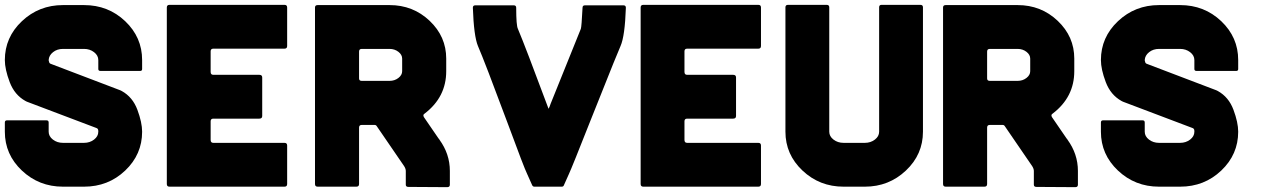

<svg xmlns="http://www.w3.org/2000/svg" viewBox="-20 -771 5276 793"><path d="M327 0H240Q141 0 70.5 -66.5Q0 -133 0 -227V-265Q0 -274 9 -274H172Q181 -274 181 -265V-227Q181 -208 198.5 -194.5Q216 -181 240 -181H327Q351 -181 368.5 -194.5Q386 -208 386 -227V-228Q386 -233 385 -236Q384 -240 379 -242L91 -351L85 -354Q40 -379 20 -432Q0 -485 0 -523Q0 -617 70.5 -683.5Q141 -750 240 -750H327Q427 -750 497 -683.5Q567 -617 567 -523V-486Q567 -478 559 -478H395Q386 -478 386 -486V-523Q386 -542 368.5 -555.5Q351 -569 327 -569H240Q216 -569 199 -555.5Q182 -542 181 -523V-522Q181 -520 183 -514Q184 -510 188 -508L477 -398L483 -395Q528 -370 547.5 -317.5Q567 -265 567 -227Q567 -133 497 -66.5Q427 0 327 0Z M850 -559V-474Q850 -462 861 -462H1051Q1063 -462 1063 -451V-292Q1063 -281 1051 -281H861Q850 -281 850 -270V-193Q850 -181 861 -181H1155Q1166 -181 1166 -170V-11Q1166 0 1155 0H680Q669 0 669 -11V-740Q669 -751 680 -751H1155Q1166 -751 1166 -740V-581Q1166 -570 1155 -570H861Q850 -570 850 -559Z M1795 -194Q1838 -135 1838 -65V-8Q1838 2 1827 2L1667 1Q1656 1 1656 -8V-65Q1656 -74 1649 -85L1536 -250Q1533 -255 1527 -255H1474Q1463 -255 1463 -244V-11Q1463 0 1452 0H1292Q1281 0 1281 -11V-740Q1281 -750 1292 -750H1589Q1686 -750 1754.5 -685Q1823 -620 1823 -529V-477Q1823 -370 1734 -302Q1725 -297 1731 -287L1792 -198Q1793 -198 1794 -196ZM1463 -447Q1463 -437 1474 -437H1589Q1610 -437 1625.5 -449Q1641 -461 1641 -477V-529Q1641 -545 1625.5 -557Q1610 -569 1589 -569H1474Q1463 -569 1463 -558Z M2300 0H2187Q2181 0 2178 -6L2157 -53Q2145 -77 2076 -264Q1981 -519 1954 -581Q1937 -622 1933 -739Q1933 -749 1943 -749H2102Q2112 -749 2112 -739Q2112 -666 2119 -652Q2149 -581 2244 -326Q2245 -325 2245 -324Q2245 -322 2246 -322Q2248 -325 2250.5 -332Q2253 -339 2254 -342Q2363 -613 2379 -652Q2382 -660 2386 -739Q2386 -749 2396 -749H2555Q2565 -749 2565 -739Q2561 -622 2543 -581Q2533 -558 2514 -511Q2495 -464 2466 -391Q2437 -318 2420 -276Q2341 -76 2330 -53L2309 -6Q2307 0 2300 0Z M2807 -559V-474Q2807 -462 2818 -462H3008Q3020 -462 3020 -451V-292Q3020 -281 3008 -281H2818Q2807 -281 2807 -270V-193Q2807 -181 2818 -181H3112Q3123 -181 3123 -170V-11Q3123 0 3112 0H2637Q2626 0 2626 -11V-740Q2626 -751 2637 -751H3112Q3123 -751 3123 -740V-581Q3123 -570 3112 -570H2818Q2807 -570 2807 -559Z M3552 0H3464Q3365 0 3294.5 -66.5Q3224 -133 3224 -227V-741Q3224 -751 3235 -751H3394Q3405 -751 3405 -741V-227Q3405 -208 3422.5 -194.5Q3440 -181 3464 -181H3552Q3576 -181 3593.5 -194.5Q3611 -208 3611 -227V-741Q3611 -751 3621 -751H3781Q3792 -751 3792 -741V-227Q3792 -133 3721.5 -66.5Q3651 0 3552 0Z M4389 -194Q4432 -135 4432 -65V-8Q4432 2 4421 2L4261 1Q4250 1 4250 -8V-65Q4250 -74 4243 -85L4130 -250Q4127 -255 4121 -255H4068Q4057 -255 4057 -244V-11Q4057 0 4046 0H3886Q3875 0 3875 -11V-740Q3875 -750 3886 -750H4183Q4280 -750 4348.5 -685Q4417 -620 4417 -529V-477Q4417 -370 4328 -302Q4319 -297 4325 -287L4386 -198Q4387 -198 4388 -196ZM4057 -447Q4057 -437 4068 -437H4183Q4204 -437 4219.5 -449Q4235 -461 4235 -477V-529Q4235 -545 4219.5 -557Q4204 -569 4183 -569H4068Q4057 -569 4057 -558Z M4854 0H4767Q4668 0 4597.5 -66.5Q4527 -133 4527 -227V-265Q4527 -274 4536 -274H4699Q4708 -274 4708 -265V-227Q4708 -208 4725.5 -194.5Q4743 -181 4767 -181H4854Q4878 -181 4895.5 -194.5Q4913 -208 4913 -227V-228Q4913 -233 4912 -236Q4911 -240 4906 -242L4618 -351L4612 -354Q4567 -379 4547 -432Q4527 -485 4527 -523Q4527 -617 4597.5 -683.5Q4668 -750 4767 -750H4854Q4954 -750 5024 -683.5Q5094 -617 5094 -523V-486Q5094 -478 5086 -478H4922Q4913 -478 4913 -486V-523Q4913 -542 4895.5 -555.5Q4878 -569 4854 -569H4767Q4743 -569 4726 -555.5Q4709 -542 4708 -523V-522Q4708 -520 4710 -514Q4711 -510 4715 -508L5004 -398L5010 -395Q5055 -370 5074.5 -317.5Q5094 -265 5094 -227Q5094 -133 5024 -66.5Q4954 0 4854 0Z"/></svg>

Font: Punc
Style: Bold
Weight: 400
Designer: The Kinetic
Foundry: The Kinetic
Version: Version 1.000;PS 001.001;hotconv 1.0.56